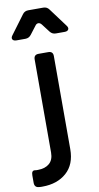

<svg xmlns="http://www.w3.org/2000/svg" viewBox="-173 -846 571 1113"><g transform="rotate(-10 112.5 -289.5)"><path d="M-17 221Q-21 221 -27 221Q-33 221 -38 220Q-64 218 -64 190V147Q-64 118 -45 120Q-40 121 -35.5 121Q-31 121 -26 121Q16 121 41 99.5Q66 78 66 35V-513Q66 -541 94 -541H151Q179 -541 179 -513V35Q179 125 124.5 173Q70 221 -17 221ZM-18 -640Q-36 -640 -41.5 -650Q-47 -660 -36 -674L45 -783Q57 -800 79 -800H167Q189 -800 201 -783L282 -674Q293 -660 287.5 -650Q282 -640 265 -640H213Q192 -640 179 -657L143 -704Q134 -716 123 -716Q112 -716 104 -704L68 -657Q55 -640 34 -640Z"/></g></svg>

Font: Pitagon Sans Text SemiBold
Style: Regular
Weight: 600
Designer: Travis Tran
Foundry: Pitagon
Version: Version 1.001; ttfautohint (v1.8.4.7-5d5b);gftools[0.9.26]